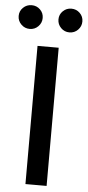

<svg xmlns="http://www.w3.org/2000/svg" viewBox="-96 -972 459 1007"><g transform="rotate(5 133.5 -469.0)"><path d="M189.5 -727.5V0H78.1V-727.5ZM238.3 -812.5Q211.9 -812.5 193.6 -831.1Q175.3 -849.6 175.3 -875.5Q175.3 -901.4 193.8 -919.4Q212.4 -937.5 238.3 -937.5Q264.6 -937.5 283 -919.4Q301.3 -901.4 301.3 -875.5Q301.3 -849.6 283 -831.1Q264.6 -812.5 238.3 -812.5ZM29.3 -812.5Q2.9 -812.5 -15.6 -831.1Q-34.2 -849.6 -34.2 -875.5Q-34.2 -901.4 -15.6 -919.4Q2.9 -937.5 29.3 -937.5Q55.7 -937.5 74 -919.4Q92.3 -901.4 92.3 -875.5Q92.3 -849.6 74 -831.1Q55.7 -812.5 29.3 -812.5Z"/></g></svg>

Font: Inter 17pt Medium
Style: Regular
Weight: 500
Version: Version 4.001;git-66647c0bb